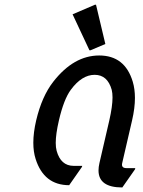

<svg xmlns="http://www.w3.org/2000/svg" viewBox="-20 -785 613 824"><path d="M276.9 9.8Q168.5 9.8 132.8 -103Q123 -133.8 123 -172.4Q123 -215.8 135.3 -268.6Q159.7 -371.6 208.5 -434.1Q296.4 -546.9 405.8 -546.9Q516.1 -546.9 549.8 -434.1Q559.1 -402.8 559.1 -364.7Q559.1 -321.3 546.9 -268.6L504.4 -85Q499.5 -63.5 522.9 -63.5H560.5L559.6 -58.6L504.9 19.5Q402.8 19.5 402.8 -53.7Q402.8 -67.9 406.7 -85L449.2 -268.6Q462.9 -329.1 462.9 -366.7Q462.9 -385.3 459.5 -399.4Q441.4 -463.9 386.2 -463.9Q331.1 -463.9 283.7 -399.4Q253.9 -358.9 232.9 -268.6Q219.2 -209.5 219.2 -171.9Q219.2 -151.9 223.1 -137.7Q240.7 -73.7 295.4 -73.2H333L331.5 -68.4ZM387.2 -764.6H392.1L432.1 -596.2L368.7 -569.3H363.8L291.5 -723.6Z"/></svg>

Font: Nova Script
Style: Regular
Weight: 400
Italic angle: -13°
Version: Version 2.001